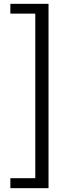

<svg xmlns="http://www.w3.org/2000/svg" viewBox="-20 -811 378 1001"><path d="M34 170H233V-791H34V-740H164V118H34Z"/></svg>

Font: Source Han Sans TC
Style: Regular
Weight: 400
Designer: Ryoko NISHIZUKA 西塚涼子 (kana, bopomofo & ideographs); Paul D. Hunt (Latin, Greek & Cyrillic); Sandoll Communications 산돌커뮤니
Foundry: Adobe
Version: Version 2.002;hotconv 1.0.116;makeotfexe 2.5.65601